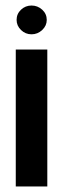

<svg xmlns="http://www.w3.org/2000/svg" viewBox="-20 -674 229 694"><path d="M37 0V-495H151V0ZM94 -550Q72 -550 56 -565.5Q40 -581 40 -602Q40 -624 56 -639Q72 -654 94 -654Q116 -654 132.5 -639Q149 -624 149 -602Q149 -581 132.5 -565.5Q116 -550 94 -550Z"/></svg>

Font: Alumni Sans
Style: Bold
Weight: 700
Designer: Robert E. Leuschke
Foundry: Robert E. Leuschke
Version: Version 1.018